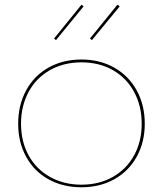

<svg xmlns="http://www.w3.org/2000/svg" viewBox="-20 -785 689 813"><path d="M57 -261Q57 -340 90.5 -402Q124 -464 185 -498.5Q246 -533 325 -533Q403 -533 464 -498.5Q525 -464 559 -402Q593 -340 593 -261Q593 -183 559 -121.5Q525 -60 464 -26Q403 8 325 8Q246 8 185 -26Q124 -60 90.5 -121.5Q57 -183 57 -261ZM580 -261Q580 -336 548 -395.5Q516 -455 458 -488Q400 -521 325 -521Q250 -521 191.5 -488Q133 -455 101 -395.5Q69 -336 69 -261Q69 -186 101 -127.5Q133 -69 191.5 -36Q250 -3 325 -3Q400 -3 458 -36Q516 -69 548 -127.5Q580 -186 580 -261ZM334 -758 217 -615 209 -622 325 -765ZM487 -758 369 -615 361 -622 477 -765Z"/></svg>

Font: Hepta Slab Thin
Style: Regular
Weight: 250
Designer: Michael LaGattuta
Foundry: Michael LaGattuta
Version: Version 1.100; ttfautohint (v1.8) -l 8 -r 50 -G 200 -x 14 -D